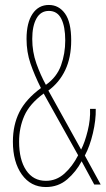

<svg xmlns="http://www.w3.org/2000/svg" viewBox="-20 -744 426 774"><path d="M177 -724Q217 -724 242 -689.5Q267 -655 267 -581Q267 -512 243 -461.5Q219 -411 175 -379L307 -141Q322 -170 333.5 -216.5Q345 -263 343 -305H366Q367 -260 354.5 -207Q342 -154 322 -117L386 0H360L309 -94Q287 -52 251 -21Q215 10 165 10Q104 10 68 -40.5Q32 -91 32 -173Q32 -240 58 -292Q84 -344 145 -389Q119 -441 103 -487.5Q87 -534 87 -587Q87 -652 111 -688Q135 -724 177 -724ZM177 -700Q144 -700 127 -669.5Q110 -639 110 -587Q110 -535 126.5 -488.5Q143 -442 165 -402Q209 -433 226 -480.5Q243 -528 243 -581Q243 -637 227 -668.5Q211 -700 177 -700ZM156 -367Q99 -325 78 -277Q57 -229 57 -173Q57 -100 85.5 -57.5Q114 -15 165 -15Q207 -15 239.5 -44Q272 -73 295 -118Z"/></svg>

Font: Noto Sans Lao UI ExtCond Thin
Style: Regular
Weight: 100
Width: 2
Designer: Monotype Design Team
Foundry: Monotype Imaging Inc.
Version: Version 2.000; ttfautohint (v1.8.4.7-5d5b)